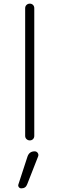

<svg xmlns="http://www.w3.org/2000/svg" viewBox="-20 -770 318 1053"><path d="M118 -725Q118 -736 125.5 -743Q133 -750 143.5 -750Q154 -750 161 -743Q168 -736 168 -725V-25Q168 -14 161 -7Q154 0 143.5 0Q133 0 125.5 -7Q118 -14 118 -25ZM97 263Q88 263 83 256Q78 249 81 241L131 88Q141 60 170 60Q181 60 187 69Q193 78 189 88L129 241Q121 263 97 263Z"/></svg>

Font: Rounded Mplus 1c Light
Style: Regular
Weight: 300
Version: Version 1.059.20150529